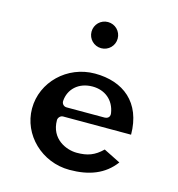

<svg xmlns="http://www.w3.org/2000/svg" viewBox="-111 -863 880 950"><g transform="rotate(15 329.0 -388.0)"><path d="M326 -766C288.8 -766 259 -736.2 259 -699C259 -661.8 288.8 -632 326 -632C363.2 -632 393 -661.8 393 -699C393 -736.2 363.2 -766 326 -766ZM580 -257C579.1 -422.1 474.9 -503 330 -503C188 -503 73 -391.4 73 -256C73 -121.7 188 -10 330 -10C429 -10 506.8 -38.5 559.5 -109.3L473.2 -152.5C433.6 -113.7 398.1 -101 343 -101C290.6 -101 207 -134.4 207 -232C207 -242.7 216.9 -257 232 -257ZM237 -305C220.5 -305 211.2 -318.7 212.1 -331.6C215.9 -391.7 262.6 -438 335 -438C397.9 -438 447 -399.5 456.7 -333.7C460.1 -310.8 441.8 -305 432 -305Z"/></g></svg>

Font: Hussar Ekologiczny
Style: Regular
Weight: 400
Foundry: Cannot Into Space Fonts
Version: Version 0.97